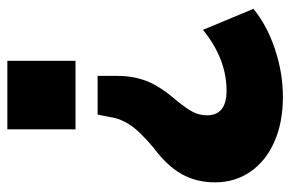

<svg xmlns="http://www.w3.org/2000/svg" viewBox="-150 -620 770 509"><g transform="rotate(90 234.5 -365.0)"><path d="M244.1 -446.3Q266.6 -473.6 275.9 -491.2Q285.2 -508.8 285.2 -529.3Q285.2 -581.1 219.7 -581.1Q135.7 -581.1 58.6 -518.6L2.9 -652.3Q46.9 -688.5 109.9 -709.5Q172.9 -730.5 236.3 -730.5Q303.7 -730.5 355 -708Q406.2 -685.5 434.6 -644.5Q462.9 -603.5 462.9 -550.8Q462.9 -501 440.9 -461.9Q418.9 -422.9 370.1 -386.7Q326.2 -349.6 309.6 -323.7Q293 -297.9 290 -272.5L283.2 -239.3H180.7V-292Q180.7 -334 194.3 -369.1Q208 -404.3 244.1 -446.3ZM140.6 -180.7H322.3V0H140.6Z"/></g></svg>

Font: Min Sans Black
Style: Regular
Weight: 900
Designer: Jinseong-Kim, NotoSansCJK, Nunito
Foundry: Jinseong-Kim
Version: Version 1.000